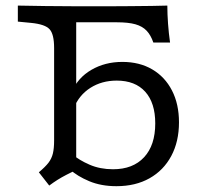

<svg xmlns="http://www.w3.org/2000/svg" viewBox="-20 -643 729 677"><path d="M411.3 -424.7Q471.9 -424.7 516.7 -398.4Q561.6 -372.1 586.3 -324.1Q611.1 -276.1 611.1 -211.6Q611.1 -143.8 583.9 -93Q556.7 -42.2 507.3 -14.4Q457.8 13.5 390.5 13.5Q336.6 13.5 294.6 -4.1Q252.6 -21.7 226.2 -45.8L237.4 -97.3Q258.8 -78.5 295.8 -62.3Q332.8 -46.2 378.6 -46.2Q448.8 -46.2 488.1 -88.6Q527.4 -130.9 527.4 -207.9Q527.4 -280.2 492.1 -319.5Q456.7 -358.8 391.5 -358.8Q339 -358.8 298.7 -333.2Q258.4 -307.5 240.2 -261.5L233.4 -319.2Q254.2 -368.8 302.2 -396.7Q350.2 -424.7 411.3 -424.7ZM170.8 -206.7V-473.7Q170.8 -522.3 154.9 -539.8Q139.1 -557.4 90.3 -562.2L42.9 -566.8V-623.3Q86.9 -622.5 140.1 -621.7Q193.4 -620.9 248.3 -620.9Q303.1 -620.8 352 -620.8Q396.4 -620.8 438.6 -621.3Q480.8 -621.7 515.3 -622.1Q549.8 -622.5 570 -623.3Q570.1 -592.7 572.5 -559.5Q574.9 -526.3 579.6 -493H520.7Q511.8 -519.1 497 -534.7Q482.3 -550.3 457.4 -557.4Q432.6 -564.4 392.2 -564.4H239.8L248.7 -573.2V-206.7ZM248.7 -43.3Q230.5 -35.1 213.9 -26.5Q197.3 -17.9 182.6 -8.7Q167.9 0.6 153.6 11.3L117 -35.5Q139.5 -54.4 150.9 -69.1Q162.2 -83.9 166.5 -101.9Q170.8 -120 170.8 -147.9V-206.7H248.7V0Z"/></svg>

Font: Playfair 5pt SemiExpanded Light
Style: Regular
Weight: 300
Width: 6
Designer: Claus Eggers Sørensen
Foundry: Claus Eggers Sørensen
Version: Version 2.203